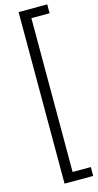

<svg xmlns="http://www.w3.org/2000/svg" viewBox="-145 -851 532 1043"><g transform="rotate(-15 120.5 -329.5)"><path d="M240.7 -762.7H138.2V102.5H240.7V152.3H79.6V-812.5H240.7Z"/></g></svg>

Font: TypoPRO Roboto
Style: Regular
Weight: 300
Designer: Google
Version: Version 2.136; 2016